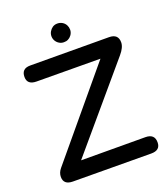

<svg xmlns="http://www.w3.org/2000/svg" viewBox="-167 -1036 1026 1177"><g transform="rotate(-20 346.5 -447.0)"><path d="M344.7 -920.4Q345.7 -920.4 346.7 -920.4Q363.3 -920.4 377.4 -912.1Q392.6 -903.3 400.4 -887.7Q407.2 -874.5 407.2 -859.4Q407.2 -856.9 407.2 -854.5Q405.8 -836.9 395 -822.8Q385.3 -810.1 373.5 -804.7Q361.3 -798.3 346.2 -798.8Q344.7 -798.8 343.3 -798.8Q328.1 -799.3 315.4 -807.1Q302.2 -814.9 293.9 -828.6Q285.6 -842.8 285.6 -859.4Q285.6 -875 293.5 -888.7Q301.8 -902.8 314.5 -911.6Q328.1 -920.4 344.7 -920.4ZM641.1 -606.4 196.3 -82.5 614.7 -81.1Q675.3 -81.1 674.8 -25.9Q674.8 25.9 614.3 25.4L104.5 22.5Q44.9 22 44.9 -28.8Q44.9 -56.6 64.9 -80.6L521 -627.4L104.5 -629.9Q44.9 -630.4 44.9 -681.2Q44.9 -735.4 101.6 -735.4L614.7 -733.4Q675.3 -733.4 674.8 -678.2Q674.8 -646 641.1 -606.4Z"/></g></svg>

Font: Comic Relief
Style: Regular
Weight: 400
Designer: Jeff Davis
Foundry: Loudifier
Version: Version 1.0